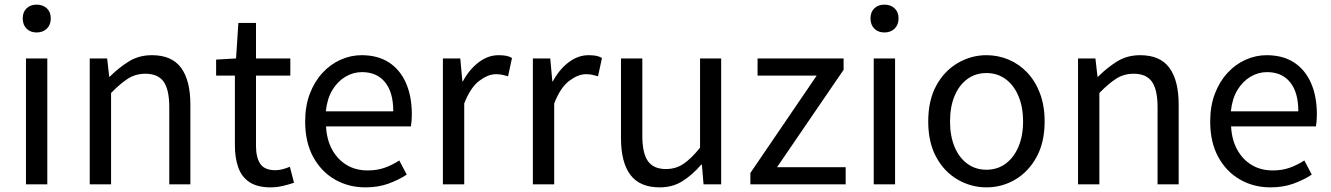

<svg xmlns="http://www.w3.org/2000/svg" viewBox="-20 -795 5741 828"><path d="M92 0V-543H184V0ZM138 -655Q111 -655 94.5 -671.5Q78 -688 78 -716Q78 -743 94.5 -759Q111 -775 138 -775Q165 -775 182 -759Q199 -743 199 -716Q199 -688 182 -671.5Q165 -655 138 -655Z M367 0V-543H442L451 -464H453Q492 -503 535.5 -530Q579 -557 635 -557Q721 -557 761 -502.5Q801 -448 801 -344V0H710V-332Q710 -409 685.5 -443Q661 -477 607 -477Q565 -477 532 -456Q499 -435 459 -394V0Z M1147 13Q1090 13 1056 -9.5Q1022 -32 1007.5 -73Q993 -114 993 -168V-469H912V-538L998 -543L1008 -696H1084V-543H1232V-469H1084V-165Q1084 -116 1102.5 -88.5Q1121 -61 1168 -61Q1183 -61 1200 -65.5Q1217 -70 1230 -76L1248 -7Q1225 1 1199 7Q1173 13 1147 13Z M1556 13Q1483 13 1424 -21Q1365 -55 1330.5 -118.5Q1296 -182 1296 -271Q1296 -338 1316 -390.5Q1336 -443 1370.5 -480.5Q1405 -518 1449 -537.5Q1493 -557 1539 -557Q1609 -557 1657 -526Q1705 -495 1730.5 -437.5Q1756 -380 1756 -302Q1756 -287 1755 -274Q1754 -261 1752 -250H1386Q1389 -192 1412.5 -149.5Q1436 -107 1475 -83.5Q1514 -60 1566 -60Q1606 -60 1638.5 -71.5Q1671 -83 1702 -103L1734 -42Q1699 -19 1655 -3Q1611 13 1556 13ZM1385 -315H1676Q1676 -397 1640.5 -440.5Q1605 -484 1541 -484Q1503 -484 1469.5 -464Q1436 -444 1413.5 -407Q1391 -370 1385 -315Z M1890 0V-543H1965L1974 -444H1976Q2004 -496 2044.5 -526.5Q2085 -557 2130 -557Q2149 -557 2162.5 -554.5Q2176 -552 2188 -545L2171 -466Q2157 -470 2146 -472.5Q2135 -475 2118 -475Q2085 -475 2047 -446.5Q2009 -418 1982 -349V0Z M2278 0V-543H2353L2362 -444H2364Q2392 -496 2432.5 -526.5Q2473 -557 2518 -557Q2537 -557 2550.5 -554.5Q2564 -552 2576 -545L2559 -466Q2545 -470 2534 -472.5Q2523 -475 2506 -475Q2473 -475 2435 -446.5Q2397 -418 2370 -349V0Z M2825 13Q2739 13 2698.5 -41Q2658 -95 2658 -199V-543H2750V-210Q2750 -135 2774 -100.5Q2798 -66 2852 -66Q2894 -66 2927 -88Q2960 -110 2999 -158V-543H3090V0H3014L3007 -85H3004Q2966 -41 2923.5 -14Q2881 13 2825 13Z M3216 0V-49L3502 -469H3247V-543H3618V-494L3331 -74H3627V0Z M3748 0V-543H3840V0ZM3794 -655Q3767 -655 3750.5 -671.5Q3734 -688 3734 -716Q3734 -743 3750.5 -759Q3767 -775 3794 -775Q3821 -775 3838 -759Q3855 -743 3855 -716Q3855 -688 3838 -671.5Q3821 -655 3794 -655Z M4234 13Q4168 13 4110 -20.5Q4052 -54 4017.5 -117.5Q3983 -181 3983 -271Q3983 -362 4017.5 -425.5Q4052 -489 4110 -523Q4168 -557 4234 -557Q4284 -557 4329.5 -538Q4375 -519 4410 -482Q4445 -445 4465 -392Q4485 -339 4485 -271Q4485 -181 4450 -117.5Q4415 -54 4358 -20.5Q4301 13 4234 13ZM4234 -63Q4281 -63 4316.5 -89Q4352 -115 4372 -162Q4392 -209 4392 -271Q4392 -334 4372 -381Q4352 -428 4316.5 -454Q4281 -480 4234 -480Q4187 -480 4151.5 -454Q4116 -428 4096.5 -381Q4077 -334 4077 -271Q4077 -209 4096.5 -162Q4116 -115 4151.5 -89Q4187 -63 4234 -63Z M4629 0V-543H4704L4713 -464H4715Q4754 -503 4797.5 -530Q4841 -557 4897 -557Q4983 -557 5023 -502.5Q5063 -448 5063 -344V0H4972V-332Q4972 -409 4947.5 -443Q4923 -477 4869 -477Q4827 -477 4794 -456Q4761 -435 4721 -394V0Z M5459 13Q5386 13 5327 -21Q5268 -55 5233.5 -118.5Q5199 -182 5199 -271Q5199 -338 5219 -390.5Q5239 -443 5273.5 -480.5Q5308 -518 5352 -537.5Q5396 -557 5442 -557Q5512 -557 5560 -526Q5608 -495 5633.5 -437.5Q5659 -380 5659 -302Q5659 -287 5658 -274Q5657 -261 5655 -250H5289Q5292 -192 5315.5 -149.5Q5339 -107 5378 -83.5Q5417 -60 5469 -60Q5509 -60 5541.5 -71.5Q5574 -83 5605 -103L5637 -42Q5602 -19 5558 -3Q5514 13 5459 13ZM5288 -315H5579Q5579 -397 5543.5 -440.5Q5508 -484 5444 -484Q5406 -484 5372.5 -464Q5339 -444 5316.5 -407Q5294 -370 5288 -315Z"/></svg>

Font: Noto Sans KR
Style: Regular
Weight: 400
Designer: Ryoko NISHIZUKA  (kana, bopomofo & ideographs); Paul D. Hunt (Latin, Greek & Cyrillic); Sandoll Communications , Soo-you
Foundry: Adobe
Version: Version 2.004-H2;hotconv 1.0.118;makeotfexe 2.5.65603